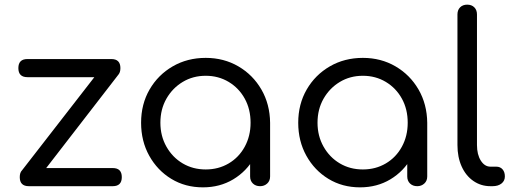

<svg xmlns="http://www.w3.org/2000/svg" viewBox="-20 -801 2206 826"><path d="M137 -24 73 -66 434 -531 491 -482ZM104 0Q65 0 65 -39Q65 -78 104 -78H465Q504 -78 504 -39Q504 0 465 0ZM98 -469Q59 -469 59 -508Q59 -547 98 -547H459Q498 -547 498 -508Q498 -469 459 -469Z M853 5Q777 5 717 -31.5Q657 -68 622 -131Q587 -194 587 -273Q587 -353 623.5 -416Q660 -479 723 -515.5Q786 -552 865 -552Q943 -552 1005.5 -515.5Q1068 -479 1104.5 -416Q1141 -353 1142 -273L1108 -257Q1108 -183 1074.5 -123.5Q1041 -64 983.5 -29.5Q926 5 853 5ZM865 -72Q920 -72 964 -98Q1008 -124 1033 -170Q1058 -216 1058 -273Q1058 -331 1033 -376.5Q1008 -422 964 -448.5Q920 -475 865 -475Q810 -475 766 -448.5Q722 -422 696 -376.5Q670 -331 670 -273Q670 -216 696 -170Q722 -124 766 -98Q810 -72 865 -72ZM1099 0Q1080 0 1068 -11.5Q1056 -23 1056 -42V-207L1075 -295L1142 -273V-42Q1142 -23 1129.5 -11.5Q1117 0 1099 0Z M1529 5Q1453 5 1393 -31.5Q1333 -68 1298 -131Q1263 -194 1263 -273Q1263 -353 1299.5 -416Q1336 -479 1399 -515.5Q1462 -552 1541 -552Q1619 -552 1681.5 -515.5Q1744 -479 1780.5 -416Q1817 -353 1818 -273L1784 -257Q1784 -183 1750.5 -123.5Q1717 -64 1659.5 -29.5Q1602 5 1529 5ZM1541 -72Q1596 -72 1640 -98Q1684 -124 1709 -170Q1734 -216 1734 -273Q1734 -331 1709 -376.5Q1684 -422 1640 -448.5Q1596 -475 1541 -475Q1486 -475 1442 -448.5Q1398 -422 1372 -376.5Q1346 -331 1346 -273Q1346 -216 1372 -170Q1398 -124 1442 -98Q1486 -72 1541 -72ZM1775 0Q1756 0 1744 -11.5Q1732 -23 1732 -42V-207L1751 -295L1818 -273V-42Q1818 -23 1805.5 -11.5Q1793 0 1775 0Z M2090 0Q2049 0 2016.5 -22.5Q1984 -45 1966 -85Q1948 -125 1948 -177V-739Q1948 -758 1959.5 -769.5Q1971 -781 1990 -781Q2009 -781 2020.5 -769.5Q2032 -758 2032 -739V-177Q2032 -136 2048.5 -110Q2065 -84 2090 -84H2115Q2132 -84 2142 -72.5Q2152 -61 2152 -42Q2152 -23 2137.5 -11.5Q2123 0 2099 0Z"/></svg>

Font: Comfortaa Medium
Style: Regular
Weight: 500
Designer: Johan Aakerlund
Foundry: Johan Aakerlund
Version: Version 3.104; ttfautohint (v1.8.1.43-b0c9)